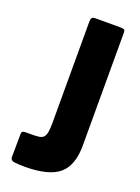

<svg xmlns="http://www.w3.org/2000/svg" viewBox="-135 -761 599 821"><g transform="rotate(20 164.0 -350.0)"><path d="M44 -140H71Q85 -140 98 -141.5Q111 -143 119 -150Q127 -158 130 -174Q133 -190 133 -215V-676Q133 -690 137 -695Q141 -700 154 -700H265Q279 -700 283.5 -697.5Q288 -695 288 -681V-170Q288 -79 241 -39.5Q194 0 84 0Q77 0 64 -0.5Q51 -1 43 -2Q30 -3 25 -8Q20 -13 20 -20L21 -125Q21 -136 27 -138Q33 -140 44 -140Z"/></g></svg>

Font: Railroad Gothic CC
Style: Bold
Weight: 700
Designer: indestructible type*
Foundry: Cowboy Collective
Version: Version 1.000